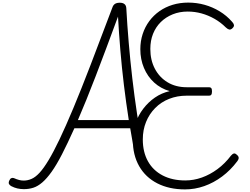

<svg xmlns="http://www.w3.org/2000/svg" viewBox="-20 -1440 1928 1479"><path d="M164 17Q138 17 114 11.5Q90 6 67 -6Q56 -12 50 -21.5Q44 -31 51 -48Q57 -63 67 -67.5Q77 -72 87 -68Q110 -58 127.5 -53.5Q145 -49 163 -49Q193 -49 223 -62Q253 -75 284.5 -109Q316 -143 354 -206Q392 -269 439 -367.5Q486 -466 545 -607Q604 -748 678 -940.5Q752 -1133 846 -1383Q852 -1401 865.5 -1410Q879 -1419 903 -1419Q926 -1419 939 -1408.5Q952 -1398 953 -1376Q960 -1248 971.5 -1112Q983 -976 999 -838Q1015 -700 1035.5 -564Q1056 -428 1079 -298Q1084 -275 1078 -265.5Q1072 -256 1054 -251Q1036 -247 1026 -253.5Q1016 -260 1012 -280Q1005 -322 998 -365.5Q991 -409 983 -452H553Q500 -334 457.5 -251.5Q415 -169 377.5 -116.5Q340 -64 305.5 -34.5Q271 -5 237 6Q203 17 164 17ZM580 -515H972Q951 -649 934.5 -785Q918 -921 907 -1053.5Q896 -1186 889 -1312Q793 -1051 717.5 -854.5Q642 -658 580 -515ZM1405 19Q1283 19 1192 -27.5Q1101 -74 1052 -160Q1003 -246 1003 -362Q1003 -429 1024 -490.5Q1045 -552 1083.5 -602.5Q1122 -653 1173.5 -688.5Q1225 -724 1287 -738Q1218 -758 1167.5 -804Q1117 -850 1089 -916.5Q1061 -983 1061 -1061Q1061 -1123 1079 -1178Q1097 -1233 1130 -1277.5Q1163 -1322 1208.5 -1354Q1254 -1386 1310 -1403Q1366 -1420 1430 -1420Q1495 -1420 1556 -1403Q1617 -1386 1671.5 -1353Q1726 -1320 1767 -1273Q1779 -1261 1782 -1248.5Q1785 -1236 1770 -1222Q1757 -1210 1745.5 -1212.5Q1734 -1215 1719 -1229Q1680 -1268 1632.5 -1295Q1585 -1322 1533 -1336.5Q1481 -1351 1426 -1351Q1363 -1351 1310 -1329.5Q1257 -1308 1218.5 -1270Q1180 -1232 1159 -1179.5Q1138 -1127 1138 -1063Q1138 -977 1173 -910.5Q1208 -844 1271 -806Q1334 -768 1418 -768H1591Q1602 -768 1607.5 -761Q1613 -754 1613 -736Q1613 -718 1607.5 -710.5Q1602 -703 1591 -703H1418Q1345 -703 1283 -678.5Q1221 -654 1175.5 -608Q1130 -562 1105 -500.5Q1080 -439 1080 -366Q1080 -269 1119.5 -198Q1159 -127 1233 -88.5Q1307 -50 1407 -50Q1472 -50 1535 -72.5Q1598 -95 1655.5 -137.5Q1713 -180 1759 -241Q1771 -255 1781.5 -257.5Q1792 -260 1804 -248Q1817 -238 1818.5 -226Q1820 -214 1807 -197Q1756 -129 1691 -80.5Q1626 -32 1553.5 -6.5Q1481 19 1405 19Z"/></svg>

Font: Playwrite BE WAL Light
Style: Regular
Weight: 300
Version: Version 1.002